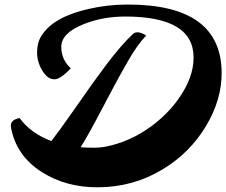

<svg xmlns="http://www.w3.org/2000/svg" viewBox="-20 -795 977 829"><path d="M532.2 -775.4Q937 -775.4 937 -479Q937 -363.8 869.6 -251Q799.8 -134.8 682.6 -64Q554.7 13.7 400.4 13.7Q265.6 13.7 162.6 -50.8Q49.8 -121.1 27.3 -245.6Q26.9 -249 26.9 -253.4Q26.9 -257.8 28.8 -263.2Q30.8 -268.6 36.1 -273.4Q45.4 -281.2 64.5 -285.6Q112.8 -219.2 201.7 -186Q234.4 -228 288.6 -305.4Q342.8 -382.8 374 -426.8Q405.3 -470.7 436 -511.7Q504.4 -602.5 553.7 -647.9Q568.4 -662.6 598.1 -648.9Q606 -645.5 610.8 -641.1Q573.7 -603 533.9 -533.4Q494.1 -463.9 469 -416.5Q443.8 -369.1 419.4 -322.8Q358.4 -206.5 328.1 -159.2Q351.6 -157.2 390.9 -157.2Q430.2 -157.2 483.9 -173.8Q537.6 -190.4 586.4 -219Q635.3 -247.6 677.2 -285.6Q719.2 -323.7 750 -367.2Q815.9 -459.5 815.9 -546.4Q815.9 -723.6 521 -723.6Q423.3 -723.6 340.3 -690.4Q244.6 -651.9 244.6 -592.8Q244.6 -537.6 285.6 -500Q241.2 -452.6 214.8 -452.6Q185.5 -452.6 162.6 -490.2Q140.1 -527.3 140.1 -568.6Q140.1 -609.9 158.2 -639.4Q176.3 -668.9 206.8 -691.7Q237.3 -714.4 277.1 -730.2Q316.9 -746.1 360.4 -755.9Q443.8 -775.4 532.2 -775.4Z"/></svg>

Font: Molle
Style: Regular
Weight: 400
Italic angle: -22°
Designer: Elena Albertoni
Foundry: Elena Albertoni
Version: Version 1.001; ttfautohint (v0.92) -l 12 -r 12 -G 200 -x 10 